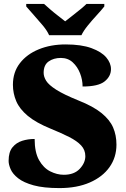

<svg xmlns="http://www.w3.org/2000/svg" viewBox="-20 -951 645 981"><path d="M284 10Q203 10 152 -4Q101 -18 73 -40Q45 -62 34.5 -86Q24 -110 24 -129Q24 -174 43.5 -198Q63 -222 93 -231.5Q123 -241 157 -241Q157 -173 179.5 -133Q202 -93 236.5 -75.5Q271 -58 306 -58Q359 -58 387.5 -88.5Q416 -119 416 -153Q416 -185 394.5 -208Q373 -231 333.5 -251Q294 -271 240 -293Q164 -324 122 -359Q80 -394 63 -434Q46 -474 46 -518Q46 -582 81.5 -628Q117 -674 178 -699Q239 -724 315 -724Q396 -724 447.5 -705Q499 -686 523 -657.5Q547 -629 547 -598Q547 -561 514.5 -535Q482 -509 402 -509Q402 -543 389 -576.5Q376 -610 351.5 -632.5Q327 -655 291 -655Q254 -655 228.5 -637Q203 -619 203 -579Q203 -559 216 -538Q229 -517 267.5 -492.5Q306 -468 380 -438Q456 -408 498.5 -373.5Q541 -339 558 -299.5Q575 -260 575 -212Q575 -147 539.5 -97Q504 -47 438.5 -18.5Q373 10 284 10ZM231 -771Q221 -794 199 -820.5Q177 -847 153.5 -873Q130 -899 114 -918V-931H205Q216 -921 235.5 -904Q255 -887 276.5 -870.5Q298 -854 313 -842Q328 -854 349.5 -870.5Q371 -887 391.5 -904Q412 -921 422 -931H513V-918Q498 -899 474 -873Q450 -847 428.5 -820.5Q407 -794 396 -771Z"/></svg>

Font: Noto Rashi Hebrew Black
Style: Regular
Weight: 900
Version: Version 1.006